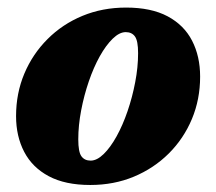

<svg xmlns="http://www.w3.org/2000/svg" viewBox="-20 -486 586 520"><path d="M321.5 -465.5Q389.5 -465.5 434 -441.8Q478.5 -418 500.2 -375.8Q522 -333.5 522 -278.5Q522 -217 499.8 -163.8Q477.5 -110.5 437 -70.2Q396.5 -30 342.5 -7.5Q288.5 15 224.5 15Q156.5 15 112 -8.8Q67.5 -32.5 45.5 -74.8Q23.5 -117 23.5 -171.5Q23.5 -233.5 46 -286.8Q68.5 -340 108.8 -380.2Q149 -420.5 203.2 -443Q257.5 -465.5 321.5 -465.5ZM225.5 -51Q242.5 -51 260.8 -68.8Q279 -86.5 295.8 -116.8Q312.5 -147 325.5 -185Q338.5 -223 346.2 -263.5Q354 -304 354 -342Q354 -375.5 345.5 -387.2Q337 -399 320.5 -399Q303.5 -399 285.2 -381.2Q267 -363.5 250.2 -333.5Q233.5 -303.5 220.5 -265.5Q207.5 -227.5 199.8 -187Q192 -146.5 192 -108.5Q192 -74.5 200.5 -62.8Q209 -51 225.5 -51Z"/></svg>

Font: Newsreader 16pt 16pt ExtraBold
Style: Italic
Weight: 800
Italic angle: -17°
Version: Version 1.003